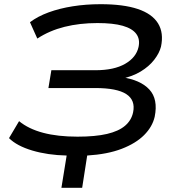

<svg xmlns="http://www.w3.org/2000/svg" viewBox="-20 -734 850 916"><path d="M273 162 298 8Q207 6 133.5 -16Q60 -38 23 -75L71 -156Q116 -119 185.5 -100.5Q255 -82 350 -82Q435 -82 490.5 -95Q546 -108 576.5 -134Q607 -160 615 -198Q627 -256 582.5 -285Q538 -314 434 -314H211L225 -399H436Q524 -399 577 -429.5Q630 -460 641 -510Q649 -547 630 -572.5Q611 -598 565.5 -611Q520 -624 445 -624Q360 -624 288 -606Q216 -588 158 -550L123 -628Q160 -656 212 -675Q264 -694 327 -704Q390 -714 460 -714Q569 -714 637.5 -691Q706 -668 734 -622.5Q762 -577 748 -511Q740 -480 715.5 -448.5Q691 -417 651.5 -393Q612 -369 558 -358L559 -366Q650 -353 692.5 -307Q735 -261 718 -177Q707 -129 667.5 -89.5Q628 -50 560.5 -24Q493 2 396 8L372 162Z"/></svg>

Font: Nunito Sans 10pt Expanded Medium
Style: Italic
Weight: 500
Width: 7
Italic angle: -9°
Designer: Vernon Adams
Foundry: Vernon Adams
Version: Version 3.101;gftools[0.9.27]